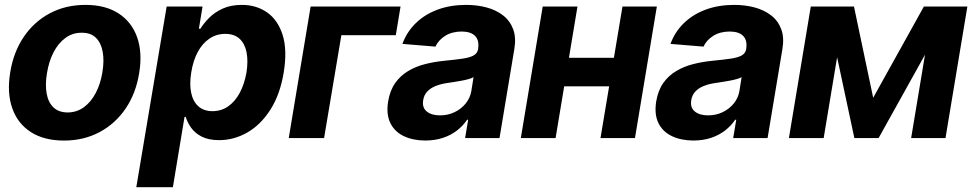

<svg xmlns="http://www.w3.org/2000/svg" viewBox="-20 -573 4036 797"><path d="M245.7 10.5Q162.1 10.4 107.4 -25.2Q52.6 -60.8 30.6 -124.6Q8.5 -188.3 22.5 -273Q36.1 -357 78.6 -419.9Q121.1 -482.7 186.7 -517.7Q252.3 -552.7 334.8 -552.7Q417.9 -552.7 472.5 -517.1Q527.1 -481.5 549.5 -417.6Q571.8 -353.7 557.6 -268.8Q544.1 -185.2 501.4 -122.3Q458.7 -59.5 393.3 -24.6Q327.9 10.4 245.7 10.5ZM260.7 -106.2Q299 -106.4 328.6 -128.2Q358.2 -150 377.8 -187.8Q397.5 -225.7 405.1 -273.6Q413 -320.9 406.3 -357.9Q399.7 -394.8 378.2 -416.1Q356.7 -437.4 319.3 -437.1Q281.2 -437.4 251.4 -415.4Q221.6 -393.5 202.1 -355.5Q182.6 -317.6 175 -269.3Q167.1 -222.6 173.5 -185.6Q179.9 -148.6 201.6 -127.5Q223.3 -106.4 260.7 -106.2Z M545.8 204.1 671.8 -545.9H820.8L805.6 -453.7H811.8Q825.6 -476.1 848.2 -499Q870.9 -522 904.6 -537.4Q938.3 -552.7 983.9 -552.7Q1043.7 -552.7 1088.4 -521.7Q1133.2 -490.6 1153.1 -428.3Q1173 -365.9 1157.7 -272.1Q1142.7 -181 1102.8 -118.3Q1062.9 -55.6 1007.4 -23.5Q951.9 8.6 889.4 8.8Q845.6 8.6 817.3 -5.9Q789.1 -20.4 773.4 -42.7Q757.8 -64.9 751.1 -87.5H746L697.6 204.1ZM862 -111.5Q899.3 -111.7 928 -132.1Q956.6 -152.4 975.8 -188.8Q995 -225.2 1003.2 -272.5Q1010.5 -319.8 1003.5 -355.8Q996.4 -391.8 974.5 -412.1Q952.5 -432.4 915.1 -432.4Q878.5 -432.4 849.4 -412.7Q820.2 -393 800.9 -357.2Q781.6 -321.4 773.9 -272.5Q766 -224.1 773.5 -188Q781 -151.9 803.3 -131.8Q825.6 -111.7 862 -111.5Z M1642.7 -545.9 1622.9 -426.8H1397L1325.3 0H1178.6L1269.4 -545.9Z M1745.7 10.4Q1693.9 10.1 1655.9 -8.1Q1617.9 -26.3 1600.2 -62.5Q1582.6 -98.8 1591.2 -152.3Q1598.9 -198 1620.7 -228.7Q1642.4 -259.3 1674.3 -278.2Q1706.2 -297.2 1744.6 -306.9Q1783 -316.7 1824.2 -320.7Q1872.1 -325.3 1901.8 -329.8Q1931.5 -334.4 1946.6 -343.2Q1961.7 -352 1964.8 -369.3V-371.7Q1969.9 -405.2 1952.4 -423.5Q1934.9 -441.9 1896.3 -442.2Q1856.1 -441.9 1828 -424.3Q1800 -406.6 1787.5 -379.5L1650.4 -390.8Q1668.7 -440.6 1706 -477Q1743.4 -513.3 1796.4 -533Q1849.5 -552.7 1914.8 -552.7Q1960.3 -552.7 1999.8 -542.1Q2039.4 -531.4 2068.3 -509.1Q2097.2 -486.7 2110.2 -451.7Q2123.2 -416.7 2114.8 -368.2L2053.5 0H1910.7L1923.4 -76H1919.1Q1901.8 -50.5 1876.7 -31.1Q1851.6 -11.7 1818.9 -0.8Q1786.2 10.1 1745.7 10.4ZM1806.4 -94.1Q1839.6 -94.1 1867.2 -107.5Q1894.9 -120.9 1913.3 -143.7Q1931.7 -166.5 1936.5 -194.9L1945.7 -252.7Q1938.5 -248.4 1925.4 -244.8Q1912.3 -241.1 1896.5 -238.1Q1880.8 -235.1 1865.2 -232.8Q1849.6 -230.6 1837.3 -228.5Q1810 -224.7 1788.5 -216.1Q1767.1 -207.4 1753.6 -193.1Q1740.1 -178.8 1736.7 -157.4Q1731.5 -126.6 1751.3 -110.4Q1771.1 -94.1 1806.4 -94.1Z M2576.8 -333.2 2557 -214.6H2272.7L2291.8 -333.2ZM2377.1 -545.9 2286.3 0H2142L2232.8 -545.9ZM2706.6 -545.9 2615.8 0H2472.7L2563.9 -545.9Z M2858.5 10.4Q2806.7 10.1 2768.7 -8.1Q2730.7 -26.3 2713 -62.5Q2695.4 -98.8 2704 -152.3Q2711.7 -198 2733.4 -228.7Q2755.2 -259.3 2787.1 -278.2Q2819 -297.2 2857.4 -306.9Q2895.8 -316.7 2937 -320.7Q2984.9 -325.3 3014.6 -329.8Q3044.3 -334.4 3059.4 -343.2Q3074.5 -352 3077.6 -369.3V-371.7Q3082.7 -405.2 3065.2 -423.5Q3047.7 -441.9 3009.1 -442.2Q2968.8 -441.9 2940.8 -424.3Q2912.8 -406.6 2900.3 -379.5L2763.2 -390.8Q2781.4 -440.6 2818.8 -477Q2856.2 -513.3 2909.2 -533Q2962.3 -552.7 3027.6 -552.7Q3073 -552.7 3112.6 -542.1Q3152.1 -531.4 3181.1 -509.1Q3210 -486.7 3223 -451.7Q3236 -416.7 3227.6 -368.2L3166.3 0H3023.5L3036.2 -76H3031.9Q3014.6 -50.5 2989.5 -31.1Q2964.4 -11.7 2931.7 -0.8Q2899 10.1 2858.5 10.4ZM2919.2 -94.1Q2952.3 -94.1 2980 -107.5Q3007.7 -120.9 3026.1 -143.7Q3044.5 -166.5 3049.3 -194.9L3058.5 -252.7Q3051.3 -248.4 3038.2 -244.8Q3025.1 -241.1 3009.3 -238.1Q2993.6 -235.1 2978 -232.8Q2962.4 -230.6 2950.1 -228.5Q2922.8 -224.7 2901.3 -216.1Q2879.9 -207.4 2866.4 -193.1Q2852.9 -178.8 2849.5 -157.4Q2844.3 -126.6 2864.1 -110.4Q2883.9 -94.1 2919.2 -94.1Z M3604.6 -167.2 3815.1 -545.9H3931L3627.2 0H3526.5L3409.9 -545.9H3524.9ZM3489.9 -545.9 3399.1 0H3254.8L3345.6 -545.9ZM3762.2 0 3853 -545.9H3995.6L3904.8 0Z"/></svg>

Font: Inter Tight
Style: Italic
Weight: 400
Italic angle: -9.39999°
Designer: Rasmus Andersson
Foundry: rsms
Version: Version 3.002